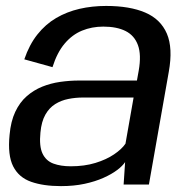

<svg xmlns="http://www.w3.org/2000/svg" viewBox="-20 -618 632 643"><path d="M184.2 5.3Q227.7 5.3 263.3 -2.4Q298.9 -10.1 326.4 -22.4Q353.8 -34.6 372.2 -48.5Q390.5 -62.3 399 -75.2L394 0H478.7L545.2 -377.2Q559.6 -457 538.8 -505.4Q517.9 -553.9 466.2 -576Q414.5 -598.1 335.4 -598.1Q288.4 -598.1 246.2 -588.4Q203.9 -578.6 168.1 -557.7Q132.3 -536.7 105.2 -502.5Q78.1 -468.4 61.4 -419.3L155.8 -393.1Q171.3 -442.3 196.6 -472.1Q221.8 -501.9 254.7 -515.4Q287.6 -528.9 325.9 -528.9Q370.9 -528.9 400.5 -514.1Q430.2 -499.2 442 -466.8Q453.8 -434.4 444.6 -381.8L438.6 -348.3H244.9Q213.6 -348.3 181.8 -343.8Q150 -339.3 121.2 -327.7Q92.5 -316 69.3 -295.6Q46.1 -275.3 31.1 -243.5Q16.1 -211.7 12.1 -166.6Q5.2 -98.1 24.1 -60.9Q43 -23.7 84.2 -9.2Q125.3 5.3 184.2 5.3ZM217.1 -61.1Q183.4 -61.1 158.7 -70.2Q134 -79.4 122.4 -103.8Q110.8 -128.2 115.4 -174.1Q118.8 -210.9 131.9 -234Q145 -257.1 165 -269.5Q184.9 -281.9 208.9 -286.6Q232.8 -291.4 258.2 -291.4H427.4L400.2 -136.8Q387.7 -118.4 361.9 -101Q336.1 -83.5 299.4 -72.3Q262.7 -61.1 217.1 -61.1Z"/></svg>

Font: Anybody Thin
Style: Italic
Weight: 100
Italic angle: -10°
Designer: Tyler Finck
Foundry: Etcetera Type Company
Version: Version 1.114;gftools[0.9.25]